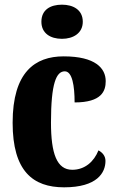

<svg xmlns="http://www.w3.org/2000/svg" viewBox="-20 -791 501 821"><path d="M245 -625C293 -625 334 -649 334 -698C334 -749 293 -771 245 -771C195 -771 157 -749 157 -698C157 -649 195 -625 245 -625ZM254 10C396 10 431 -53 431 -103C431 -124 418 -139 401 -148C382 -100 343 -65 289 -65C223 -65 198 -134 198 -267C198 -436 221 -486 257 -486C289 -486 299 -424 299 -353C415 -353 432 -402 432 -444C432 -499 388 -550 252 -550C130 -550 34 -483 34 -266C34 -59 121 10 254 10Z"/></svg>

Font: Noto Serif Ethiopic ExtraCondensed Black
Style: Regular
Weight: 900
Width: 2
Designer: Monotype Design Team
Foundry: Monotype Imaging Inc.
Version: Version 2.102